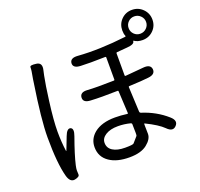

<svg xmlns="http://www.w3.org/2000/svg" viewBox="-152 -1028 1303 1251"><g transform="rotate(-20 500.0 -402.5)"><path d="M160 53Q126 59 112 10Q86 -85 86 -265Q86 -389 124 -634L127 -655Q131 -681 136 -707Q138 -721 138 -734.5Q138 -748 181 -742Q224 -737 210 -684Q208 -677 203 -652Q191 -594 177 -485Q160 -356 160 -279Q160 -208 169 -143Q170 -138 172 -143L206 -231Q224 -279 248 -271Q271 -262 253 -213Q212 -99 197 -33Q192 -10 192 1Q192 12 193 29Q195 46 160 53ZM545 39Q458 39 407 4Q352 -33 352 -101Q352 -158 398 -196Q450 -238 543 -238Q583 -238 627 -232Q632 -231 632 -236L624 -390Q624 -395 619 -395Q504 -392 433 -396Q381 -398 383 -434Q385 -471 437 -467Q495 -463 619 -466Q624 -466 624 -471V-625Q624 -630 619 -630Q504 -627 449 -630Q396 -632 398 -667Q401 -702 453 -698Q599 -687 786 -709Q791 -710 789 -715Q782 -730 782 -754Q782 -798 812 -828.5Q842 -859 886 -859Q930 -859 960.5 -828.5Q991 -798 991 -754Q991 -710 960.5 -680Q930 -650 886 -650Q852 -650 829 -666Q825 -669 825 -664Q825 -643 774 -639L702 -633Q696 -633 696 -627V-474Q696 -469 701 -469L827 -480Q879 -485 883 -449Q886 -412 835 -407Q796 -402 701 -398Q696 -398 696 -393L704 -222Q704 -212 713 -209Q811 -178 883 -114Q923 -79 895 -50Q868 -21 831 -59Q796 -94 712 -135Q708 -137 708 -132V-116Q709 -90 709 -64Q709 -28 667 5.5Q625 39 545 39ZM599 -37Q616 -57 634 -77Q636 -79 636 -97Q636 -123 635 -149V-156Q635 -165 627 -167Q585 -178 541 -178Q488 -178 455.5 -157.5Q423 -137 423 -105Q423 -69 454 -49.5Q485 -30 539 -30Q593 -30 599 -37ZM886 -694Q911 -694 929 -711.5Q947 -729 947 -754Q947 -779 929 -796.5Q911 -814 886 -814Q861 -814 843.5 -796.5Q826 -779 826 -754Q826 -729 843.5 -711.5Q861 -694 886 -694Z"/></g></svg>

Font: Resource Han Rounded CN
Style: Regular
Weight: 400
Designer: Cyano Hao (round all glyphs); Ryoko NISHIZUKA  (kana, bopomofo & ideographs); Paul D. Hunt (Latin, Greek & Cyrillic); Sa
Foundry: Cyano Hao
Version: 0.990